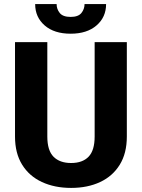

<svg xmlns="http://www.w3.org/2000/svg" viewBox="-20 -919 702 949"><path d="M447.8 -710.9H606.9V-244.1Q606.9 -161.6 572 -105Q537.1 -48.3 475.1 -19.3Q413.1 9.8 331.5 9.8Q250 9.8 187.3 -19.3Q124.5 -48.3 89.4 -105Q54.2 -161.6 54.2 -244.1V-710.9H213.9V-244.1Q213.9 -175.3 244.6 -144.3Q275.4 -113.3 331.5 -113.3Q387.7 -113.3 417.7 -144.3Q447.8 -175.3 447.8 -244.1ZM397.9 -898.9H504.4Q504.4 -834 457 -793.2Q409.7 -752.4 329.1 -752.4Q248 -752.4 200.9 -793.2Q153.8 -834 153.8 -898.9H259.8Q259.8 -874 275.4 -854.7Q291 -835.4 329.1 -835.4Q366.7 -835.4 382.3 -854.7Q397.9 -874 397.9 -898.9Z"/></svg>

Font: Vazirmatn RD ExtraBold
Style: Regular
Weight: 800
Designer: Saber Rastikerdar
Foundry: Saber Rastikerdar
Version: Version 32.102